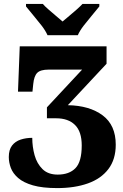

<svg xmlns="http://www.w3.org/2000/svg" viewBox="-20 -951 629 982"><path d="M223 -771Q213 -794 192.5 -820.5Q172 -847 150 -873Q128 -899 113 -918V-931H199Q208 -920 227 -903.5Q246 -887 266 -870Q286 -853 300 -841Q314 -853 334.5 -870Q355 -887 373.5 -903.5Q392 -920 402 -931H488V-918Q473 -899 451 -873Q429 -847 408.5 -820.5Q388 -794 378 -771ZM273 11Q197 11 148.5 -3Q100 -17 73 -40.5Q46 -64 35.5 -92Q25 -120 25 -148Q25 -185 41.5 -206.5Q58 -228 85.5 -237Q113 -246 145 -246Q145 -200 157 -157Q169 -114 197.5 -86Q226 -58 275 -58Q334 -58 366 -91Q398 -124 398 -207Q398 -278 363.5 -312Q329 -346 267 -346H220V-402L400 -595H229Q187 -595 170.5 -578.5Q154 -562 150 -521L146 -482H72L81 -714H525V-625L327 -413Q438 -411 505 -361Q572 -311 572 -211Q572 -136 534.5 -86.5Q497 -37 429.5 -13Q362 11 273 11Z"/></svg>

Font: Noto Serif SemiCondensed Black
Style: Regular
Weight: 900
Width: 4
Designer: Monotype Design Team
Foundry: Monotype Imaging Inc.
Version: Version 2.014; ttfautohint (v1.8.4.7-5d5b)